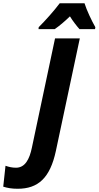

<svg xmlns="http://www.w3.org/2000/svg" viewBox="-173 -951 609 1186"><path d="M65 -771H165C195 -792 226 -818 259 -850C276 -822 301 -790 318 -771H414L416 -783C393 -823 362 -889 349 -931H196C160 -883 108 -825 66 -783ZM-64 215C62 215 136 149 172 -18L320 -714H167L24 -39C9 34 -19 85 -74 85C-98 85 -119 80 -139 73L-153 202C-128 210 -101 215 -64 215Z"/></svg>

Font: Noto Sans Display SemiCondensed Extra
Style: Italic
Weight: 800
Width: 4
Italic angle: -12°
Designer: Monotype Design Team
Foundry: Monotype Imaging Inc.
Version: Version 1.900